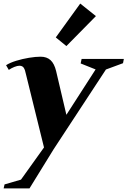

<svg xmlns="http://www.w3.org/2000/svg" viewBox="-48 -826 705 1062"><path d="M-27.8 216 -22.8 194 68 167.6 195.4 -10.4 95.4 -416Q91 -439 83.6 -450.7Q76.2 -462.4 59.2 -462.4Q48.2 -462.4 31.7 -455.9Q15.2 -449.4 0.6 -439.4L-14.4 -465.4Q7.6 -479.4 41.8 -489.9Q76 -500.4 112.5 -506.4Q149 -512.4 176.4 -512.4Q210.6 -512.4 231.5 -493.4Q252.4 -474.4 262.4 -432.8L319.2 -191L480.8 -442L398.2 -475L403.4 -500H637L632.4 -476.4L538 -441.6L248.6 -0.4L115.2 216ZM319.2 -571.2 260.6 -619 395.8 -806.2 482.6 -737Z"/></svg>

Font: Wittgenstein
Style: Italic
Weight: 400
Italic angle: -11°
Designer: Jörg Drees
Foundry: Jörg Drees
Version: Version 1.500